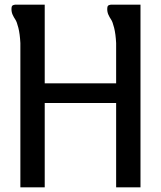

<svg xmlns="http://www.w3.org/2000/svg" viewBox="-20 -800 687 820"><path d="M580 -780V0H476V-360H171V0H67V-616Q65 -655 58.5 -681Q52 -707 45.5 -716.5Q39 -726 34 -737Q29 -748 29 -761Q29 -768 30.5 -772.5Q32 -777 37.5 -778.5Q43 -780 44 -780Q45 -780 53 -780H171V-444H476V-616Q474 -655 467.5 -681Q461 -707 454.5 -716.5Q448 -726 443 -737Q438 -748 438 -761Q438 -768 439.5 -772.5Q441 -777 446.5 -778.5Q452 -780 453 -780Q454 -780 462 -780Z"/></svg>

Font: Coupeur_Texte
Style: Regular
Weight: 400
Designer: Léa Rolland
Version: Version 1.000;PS 001.000;hotconv 1.0.88;makeotf.lib2.5.64775